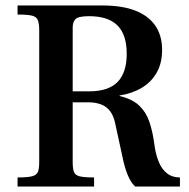

<svg xmlns="http://www.w3.org/2000/svg" viewBox="-20 -680 690 700"><path d="M44 0V-33Q81 -33 97.5 -37.5Q114 -42 118.5 -54Q123 -66 123 -89V-570Q123 -594 118 -606.5Q113 -619 96.5 -623Q80 -627 44 -627V-660H353Q426 -660 474 -641Q522 -622 546.5 -586Q571 -550 571 -498Q571 -450 551.5 -415.5Q532 -381 497 -360Q462 -339 416 -332V-330Q462 -319 487 -295.5Q512 -272 524 -237.5Q536 -203 542 -159L545 -139Q550 -110 560.5 -86Q571 -62 589.5 -47.5Q608 -33 636 -33V0H473Q460 -11 449 -34.5Q438 -58 430 -92L400 -230Q392 -269 368.5 -288Q345 -307 300 -307H245V-89Q245 -66 249.5 -53.5Q254 -41 271 -37Q288 -33 323 -33V0ZM245 -347H305Q375 -347 408.5 -381Q442 -415 442 -484Q442 -554 408 -587.5Q374 -621 305 -621Q266 -621 255.5 -610.5Q245 -600 245 -580Z"/></svg>

Font: Frank Ruhl Libre Medium
Style: Regular
Weight: 500
Designer: Yanek Iontef
Foundry: Fontef
Version: Version 6.004